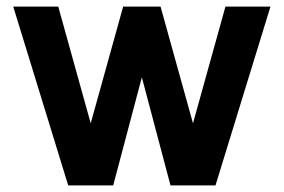

<svg xmlns="http://www.w3.org/2000/svg" viewBox="-20 -560 857 580"><path d="M408.5 -326.5 322 0H186L20 -540H156L254 -187.5L352 -540H465L563 -187.5L661 -540H797L631 0H495Z"/></svg>

Font: Vela Sans ExtBd
Style: Regular
Weight: 800
Designer: Principal design: Mikhail Sharanda - project Manrope.
Design modification: Ravid Balaliev
Foundry: Mikhail Sharanda
Version: Version 1.001